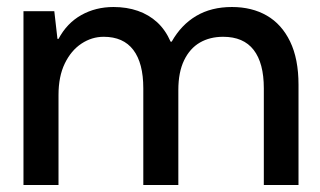

<svg xmlns="http://www.w3.org/2000/svg" viewBox="-20 -528 912 548"><path d="M47 0V-496H135L144 -417H147Q171 -462 212 -485Q253 -508 304 -508Q342 -508 373.5 -497Q405 -486 428.5 -464.5Q452 -443 467 -409H470Q497 -457 540 -482.5Q583 -508 642 -508Q699 -508 741.5 -483.5Q784 -459 808 -409.5Q832 -360 832 -286V0H733V-276Q733 -348 704 -385.5Q675 -423 617 -423Q579 -423 550.5 -406.5Q522 -390 505.5 -356Q489 -322 489 -271V0H389V-276Q389 -348 360.5 -385.5Q332 -423 276 -423Q242 -423 212.5 -403.5Q183 -384 165 -347Q147 -310 147 -257V0Z"/></svg>

Font: DM Sans 9pt 36pt Medium
Style: Regular
Weight: 500
Version: Version 4.004;gftools[0.9.30]